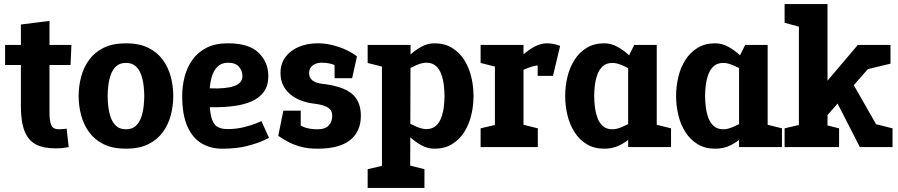

<svg xmlns="http://www.w3.org/2000/svg" viewBox="-20 -720 4395 940"><path d="M5 -401.7V-500H329.7L325.3 -401.7ZM306.3 -90 316.3 0Q302.3 3 287.3 4.7Q272.3 6.3 249.3 6.3Q192.7 6.3 155.7 -13Q118.7 -32.3 100.5 -77.7Q82.3 -123 82.3 -200V-600L222.3 -617.7V-167Q222.3 -129 230.7 -108Q239 -87 269.3 -87Q278.3 -87 286.8 -88Q295.3 -89 306.3 -90Z M365 -250Q365 -298 377.2 -344Q389.3 -390 416.2 -427Q443 -464 487.3 -486Q531.7 -508 596.7 -508Q661.7 -508 706 -486Q750.3 -464 777.2 -427Q804 -390 816.2 -344Q828.3 -298 828.3 -250Q828.3 -202 816.2 -156Q804 -110 777.2 -73Q750.3 -36 706 -14Q661.7 8 596.7 8Q531.7 8 487.3 -14Q443 -36 416.2 -73Q389.3 -110 377.2 -156Q365 -202 365 -250ZM507 -250Q507 -225.7 510.3 -197.5Q513.7 -169.3 522.7 -144Q531.7 -118.7 549.5 -102.8Q567.3 -87 596.7 -87Q626 -87 643.8 -102.8Q661.7 -118.7 670.7 -144Q679.7 -169.3 683 -197.5Q686.3 -225.7 686.3 -250Q686.3 -274.3 683 -302Q679.7 -329.7 670.7 -355Q661.7 -380.3 643.8 -396.2Q626 -412 596.7 -412Q567.3 -412 549.5 -396.2Q531.7 -380.3 522.7 -355Q513.7 -329.7 510.3 -302Q507 -274.3 507 -250Z M1260 -127 1297 -45Q1297 -45 1269.5 -32Q1242 -19 1190.8 -5.5Q1139.7 8 1067 8L1093.7 -88Q1136.3 -88 1173 -97.2Q1209.7 -106.3 1233.3 -115.8Q1257 -125.3 1260 -127ZM872 -250H1005.3Q1005.3 -185.3 1013.7 -150Q1022 -114.7 1041.2 -101.3Q1060.3 -88 1093.7 -88L1067 8Q1011 8 967 -18Q923 -44 897.5 -101Q872 -158 872 -250ZM1096 -508Q1198 -508 1245.8 -462Q1293.7 -416 1293.7 -347Q1293.7 -301 1272 -271Q1250.3 -241 1213.3 -224.5Q1176.3 -208 1129.2 -201.5Q1082 -195 1030 -195L952 -196L1005.3 -287.7Q1046.3 -285.7 1076.7 -288.7Q1107 -291.7 1127.2 -299Q1147.3 -306.3 1157.2 -318.5Q1167 -330.7 1167 -347Q1167 -372.3 1150.3 -392.7Q1133.7 -413 1096 -413Q1064.3 -413 1044.2 -393Q1024 -373 1014.7 -336.5Q1005.3 -300 1005.3 -250H872Q872 -298 883.8 -344Q895.7 -390 921.8 -427Q948 -464 990.8 -486Q1033.7 -508 1096 -508Z M1535 8V-87Q1570.7 -87 1588.7 -105Q1606.7 -123 1606.7 -153Q1606.7 -179.7 1586.3 -193Q1566 -206.3 1521.7 -212L1555 -310Q1655.3 -299 1701 -262.5Q1746.7 -226 1746.7 -153Q1746.7 -76 1693.8 -34Q1641 8 1535 8ZM1535 -508 1555 -413Q1527.3 -413 1510.3 -399.3Q1493.3 -385.7 1493.3 -362.7Q1493.3 -318 1555 -310L1521.7 -212Q1443.7 -221 1398.5 -260.7Q1353.3 -300.3 1353.3 -362.7Q1353.3 -408.3 1377.5 -440.8Q1401.7 -473.3 1443.2 -490.7Q1484.7 -508 1535 -508ZM1342.3 -55 1404 -139Q1432 -116 1460 -101.5Q1488 -87 1535 -87V8Q1484.7 8 1447.5 -3Q1410.3 -14 1384.3 -29Q1358.3 -44 1342.3 -55ZM1666 -375.3Q1644.7 -391 1617.3 -402Q1590 -413 1555 -413L1535 -508Q1572.7 -508 1608.3 -499Q1644 -490 1674.7 -475.7Q1705.3 -461.3 1727.7 -444ZM1452.3 -178.3V-55H1342.3L1367.3 -178.3ZM1618.3 -337.3 1617.7 -443.3 1727.7 -444 1704 -337.3Z M1990 -500 1988 200H1850V-500ZM1907.3 -336.7 1896.7 -340Q1896.7 -340 1907.7 -357Q1918.7 -374 1938.7 -399Q1958.7 -424 1985.2 -449Q2011.7 -474 2042.7 -491Q2073.7 -508 2106.7 -508L2066.7 -413Q2046.7 -413 2019.7 -401.5Q1992.7 -390 1966.8 -374.8Q1941 -359.7 1924.2 -348.2Q1907.3 -336.7 1907.3 -336.7ZM1907.3 -163.3Q1907.3 -163.3 1924.2 -151.8Q1941 -140.3 1966.8 -125.7Q1992.7 -111 2019.7 -99.5Q2046.7 -88 2066.7 -88L2106.7 8Q2073.7 8 2042.7 -9Q2011.7 -26 1985.2 -51Q1958.7 -76 1938.7 -101Q1918.7 -126 1907.7 -143Q1896.7 -160 1896.7 -160ZM2066.7 -88Q2096 -88 2113.8 -103.8Q2131.7 -119.7 2140.7 -145Q2149.7 -170.3 2153 -198.3Q2156.3 -226.3 2156.3 -250Q2156.3 -274.3 2153 -302.5Q2149.7 -330.7 2140.7 -356Q2131.7 -381.3 2113.8 -397.2Q2096 -413 2066.7 -413L2106.7 -508Q2156.3 -508 2192.7 -486Q2229 -464 2252.5 -427Q2276 -390 2287.2 -344Q2298.3 -298 2298.3 -250Q2298.3 -202 2287.2 -156Q2276 -110 2252.5 -73Q2229 -36 2192.7 -14Q2156.3 8 2106.7 8ZM1860 -391.7 1780 -411.7V-500H1860ZM1780 200V108.3L1880 85L1860 200ZM1978 200 1951.3 81.7 2058 108.3V200Z M2618.7 -399.7 2658.7 -508ZM2403 -500H2543V0H2403ZM2685.3 -381.3Q2668.3 -390.7 2652.3 -395.2Q2636.3 -399.7 2618.7 -399.7L2658.7 -508Q2674.7 -508 2692 -504.3Q2709.3 -500.7 2722.3 -495.3ZM2460.3 -336.7 2449.7 -340Q2449.7 -340 2460.7 -357Q2471.7 -374 2491.7 -399Q2511.7 -424 2538.2 -449Q2564.7 -474 2595.7 -491Q2626.7 -508 2659.7 -508L2619.7 -399.7Q2599.7 -399.7 2572.7 -390.2Q2545.7 -380.7 2519.8 -368.2Q2494 -355.7 2477.2 -346.2Q2460.3 -336.7 2460.3 -336.7ZM2413 -391.7 2333 -411.7V-500H2413ZM2333 0V-91.7L2433 -115L2413 0ZM2533 0 2506.3 -118.3 2613 -91.7V0ZM2612.3 -348.7V-488.7L2722.3 -495.3L2687.3 -348.7Z M3055.3 -440 3195.3 -430V0H3055.3ZM3055.3 -440 3085.3 -500H3195.3V-430ZM3138 -163.3 3148.7 -160Q3148.7 -160 3140.2 -143Q3131.7 -126 3115.2 -101Q3098.7 -76 3073.3 -51Q3048 -26 3014.3 -9Q2980.7 8 2938.7 8L2978.7 -87Q2999 -87 3025.8 -98.5Q3052.7 -110 3078.5 -125.2Q3104.3 -140.3 3121.2 -151.8Q3138 -163.3 3138 -163.3ZM3138 -336.7Q3138 -336.7 3121.2 -348.2Q3104.3 -359.7 3078.5 -374.3Q3052.7 -389 3025.8 -400.5Q2999 -412 2978.7 -412L2938.7 -508Q2971.7 -508 3002.7 -491Q3033.7 -474 3060.2 -449Q3086.7 -424 3106.7 -399Q3126.7 -374 3137.7 -357Q3148.7 -340 3148.7 -340ZM2978.7 -412Q2949.3 -412 2931.5 -396.2Q2913.7 -380.3 2904.7 -355Q2895.7 -329.7 2892.3 -302Q2889 -274.3 2889 -250Q2889 -225.7 2892.3 -197.5Q2895.7 -169.3 2904.7 -144Q2913.7 -118.7 2931.5 -102.8Q2949.3 -87 2978.7 -87L2938.7 8Q2889 8 2852.7 -14Q2816.3 -36 2792.8 -73Q2769.3 -110 2758.2 -156Q2747 -202 2747 -250Q2747 -298 2758.2 -344Q2769.3 -390 2792.8 -427Q2816.3 -464 2852.7 -486Q2889 -508 2938.7 -508ZM3185.3 0 3158.7 -118.3 3265.3 -91.7V0Z M3598.3 -440 3738.3 -430V0H3598.3ZM3598.3 -440 3628.3 -500H3738.3V-430ZM3681 -163.3 3691.7 -160Q3691.7 -160 3683.2 -143Q3674.7 -126 3658.2 -101Q3641.7 -76 3616.3 -51Q3591 -26 3557.3 -9Q3523.7 8 3481.7 8L3521.7 -87Q3542 -87 3568.8 -98.5Q3595.7 -110 3621.5 -125.2Q3647.3 -140.3 3664.2 -151.8Q3681 -163.3 3681 -163.3ZM3681 -336.7Q3681 -336.7 3664.2 -348.2Q3647.3 -359.7 3621.5 -374.3Q3595.7 -389 3568.8 -400.5Q3542 -412 3521.7 -412L3481.7 -508Q3514.7 -508 3545.7 -491Q3576.7 -474 3603.2 -449Q3629.7 -424 3649.7 -399Q3669.7 -374 3680.7 -357Q3691.7 -340 3691.7 -340ZM3521.7 -412Q3492.3 -412 3474.5 -396.2Q3456.7 -380.3 3447.7 -355Q3438.7 -329.7 3435.3 -302Q3432 -274.3 3432 -250Q3432 -225.7 3435.3 -197.5Q3438.7 -169.3 3447.7 -144Q3456.7 -118.7 3474.5 -102.8Q3492.3 -87 3521.7 -87L3481.7 8Q3432 8 3395.7 -14Q3359.3 -36 3335.8 -73Q3312.3 -110 3301.2 -156Q3290 -202 3290 -250Q3290 -298 3301.2 -344Q3312.3 -390 3335.8 -427Q3359.3 -464 3395.7 -486Q3432 -508 3481.7 -508ZM3728.3 0 3701.7 -118.3 3808.3 -91.7V0Z M4031.3 -156.7 3984.7 -270 4179.7 -500H4333ZM4031.3 0H3891.3V-700H4031.3ZM4189.7 0 4031 -310 4142.7 -333.3 4333 0ZM3821.3 -700H3901.3L3920.7 -581.7L3821.3 -608.3ZM4226.3 -381 4259.7 -500H4339.7V-408.3ZM4269.7 0 4243 -118.3 4349.7 -91.7V0ZM4008 0 3981.3 -118.3 4088 -91.7V0ZM3821.3 0V-91.7L3921.3 -115L3901.3 0Z"/></svg>

Font: Epunda Slab Light
Style: Regular
Weight: 300
Designer: Simon Atzbach
Foundry: typofactur
Version: Version 1.102